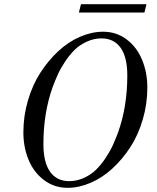

<svg xmlns="http://www.w3.org/2000/svg" viewBox="-20 -882 750 920"><path d="M188 -192Q188 -104 220 -59Q252 -14 312 -14Q348 -14 382 -29.5Q416 -45 440 -68.5Q464 -92 486 -125Q508 -158 521 -187Q534 -216 546 -248Q590 -372 590 -520Q590 -608 558 -653Q526 -698 466 -698Q430 -698 396 -682.5Q362 -667 338 -643.5Q314 -620 292 -587Q270 -554 257 -525Q244 -496 232 -464Q188 -340 188 -192ZM92 -248Q92 -326 114 -401Q136 -476 174 -534.5Q212 -593 260 -637.5Q308 -682 364 -706Q420 -730 474 -730Q538 -730 587 -693Q636 -656 661 -595Q686 -534 686 -462Q686 -384 664 -309Q642 -234 604 -176Q566 -118 518 -74Q470 -30 414 -6Q358 18 304 18Q240 18 191 -19Q142 -56 117 -116Q92 -176 92 -248ZM358 -822 368 -862H682L672 -822Z"/></svg>

Font: Old Standard TT
Style: Italic
Weight: 400
Italic angle: -15.2°
Designer: Alexey Kryukov <alexios@thessalonica.org.ru>
Version: Version 2.2